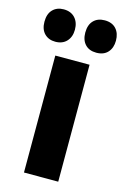

<svg xmlns="http://www.w3.org/2000/svg" viewBox="-155 -822 574 877"><g transform="rotate(15 132.0 -383.5)"><path d="M213 0H51V-553H213ZM-37 -690Q-37 -727 -17.5 -747Q2 -767 34 -767Q68 -767 87.5 -746Q107 -725 107 -690Q107 -656 87.5 -635Q68 -614 34 -614Q2 -614 -17.5 -634Q-37 -654 -37 -690ZM156 -690Q156 -727 175.5 -747Q195 -767 228 -767Q263 -767 282 -746Q301 -725 301 -690Q301 -656 282 -635Q263 -614 228 -614Q194 -614 175 -634.5Q156 -655 156 -690Z"/></g></svg>

Font: Noto Sans Kannada ExtraCondensed Black
Style: Regular
Weight: 900
Width: 2
Designer: Jelle Bosma - Monotype Design Team
Foundry: Monotype Imaging Inc.
Version: Version 2.005; ttfautohint (v1.8.4.7-5d5b)